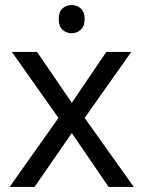

<svg xmlns="http://www.w3.org/2000/svg" viewBox="-20 -742 569 762"><path d="M265 -722Q285 -722 300.5 -708.5Q316 -695 316 -666Q316 -638 300.5 -624Q285 -610 265 -610Q243 -610 228 -624Q213 -638 213 -666Q213 -695 228 -708.5Q243 -722 265 -722ZM212 -274 27 -536H127L265 -334L402 -536H501L316 -274L511 0H411L265 -214L117 0H18Z"/></svg>

Font: loriya15
Style: Book
Weight: 400
Designer: Jelle Bosma - Monotype Design Team
Foundry: Monotype Imaging Inc.
Version: Version 2.003